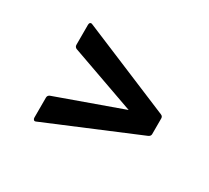

<svg xmlns="http://www.w3.org/2000/svg" viewBox="-91 -645 755 695"><g transform="rotate(30 286.0 -297.5)"><path d="M119.2 -94.3Q113.5 -91.6 110 -94.6Q106.4 -97.7 106.4 -103.1V-186.8Q106.4 -196.2 114.9 -200L388.2 -298L114.9 -395Q106.4 -398.8 106.4 -408.2V-491.9Q106.4 -498 110 -500.7Q113.5 -503.4 119.2 -500.7L496.8 -342.9Q505.6 -339.6 505.6 -330.4V-264.9Q505.6 -256.8 496.8 -252.4Z"/></g></svg>

Font: Sofia Sans Semi Condensed
Style: Italic
Weight: 400
Italic angle: -9°
Designer: Botio Nikoltchev, Ani Petrova
Foundry: lettersoup
Version: Version 4.101